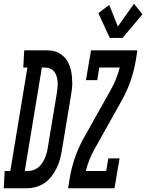

<svg xmlns="http://www.w3.org/2000/svg" viewBox="-83 -1003 779 1023"><path d="M-63 0 -58 -92H-28L63 -643H41L46 -735H163Q180 -735 196 -732.5Q212 -730 226 -723Q240 -716 252 -706Q264 -696 272.5 -683Q281 -670 287 -655Q293 -640 296 -624.5Q299 -609 300.5 -592.5Q302 -576 302 -559.5Q302 -543 300 -526.5Q298 -510 295 -493L246 -198Q242 -174 235.5 -151Q229 -128 217.5 -105Q206 -82 190.5 -62Q175 -42 153.5 -27.5Q132 -13 108 -6.5Q84 0 60 0ZM49 -92H65Q79 -92 93.5 -96.5Q108 -101 119.5 -110Q131 -119 140 -131.5Q149 -144 155 -158Q161 -172 165 -185.5Q169 -199 171 -213L220 -508Q222 -523 223.5 -537.5Q225 -552 224 -566.5Q223 -581 219 -595Q215 -609 207 -620Q199 -631 186 -637Q173 -643 159 -643H140ZM502 -801 441 -933 499 -977 545 -862 631 -983 676 -927 570 -801ZM280 0 288 -51Q297 -106 315.5 -160.5Q334 -215 362 -265L507 -524Q523 -552 535 -582Q547 -612 555 -643H446L435 -576H375L402 -735H649L641 -684Q632 -629 613.5 -574.5Q595 -520 567 -470L422 -211Q406 -183 394 -153Q382 -123 374 -92H483L494 -159H554L527 0Z"/></svg>

Font: Iosevka Curly Slab SmBdEx
Style: Italic
Weight: 600
Width: 7
Italic angle: -9°
Monospace: yes
Designer: Belleve Invis
Foundry: Belleve Invis
Version: Version 11.1.0; ttfautohint (v1.8.3)